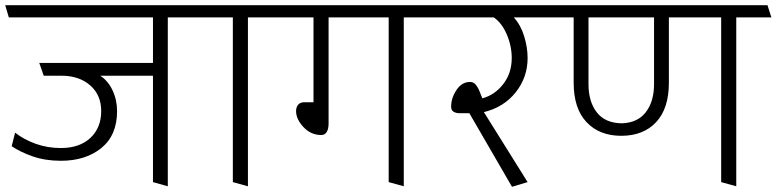

<svg xmlns="http://www.w3.org/2000/svg" viewBox="-31 -700 2985 738"><path d="M203 -82Q143 -82 94.5 -99Q46 -116 14 -138L27 -190Q62 -163 107 -147Q152 -131 203 -131Q275 -131 316.5 -170Q358 -209 358 -273Q358 -335 315.5 -372Q273 -409 205 -409H137L120 -458H557V-633H3L-11 -680H735L750 -633H614V16L557 0V-409H354Q384 -390 401.5 -353Q419 -316 419 -273Q419 -180 358.5 -131Q298 -82 203 -82Z M864 0V-633H742L728 -680H1042L1058 -633H922V16Z M1232 -633V-225Q1232 -205 1225 -193Q1218 -181 1204 -181Q1164 -181 1135.5 -211.5Q1107 -242 1107 -273Q1107 -288 1115 -297.5Q1123 -307 1139 -307H1174V-633H1050L1036 -680H1641L1657 -633H1521V16L1463 0V-633Z M1773 -265H1733Q1722 -265 1712.5 -270.5Q1703 -276 1703 -290Q1703 -323 1723.5 -354Q1744 -385 1776 -385Q1789 -385 1798 -374Q1807 -363 1813 -347L1823 -322Q1871 -335 1903.5 -377Q1936 -419 1936 -477Q1936 -523 1917 -567.5Q1898 -612 1867 -633H1648L1634 -680H2069L2085 -633H1944Q1971 -603 1984 -560Q1997 -517 1997 -477Q1997 -403 1951.5 -345.5Q1906 -288 1829 -269L1997 0L1937 18Z M2357 -178Q2273 -178 2223.5 -230.5Q2174 -283 2174 -382V-633H2077L2063 -680H2919L2934 -633H2799V16L2741 0V-633H2540V-382Q2540 -283 2491 -230.5Q2442 -178 2357 -178ZM2231 -377Q2231 -309 2263 -268Q2295 -227 2359 -226Q2420 -228 2451.5 -269Q2483 -310 2483 -377V-633H2231Z"/></svg>

Font: Palanquin ExtraLight
Style: Regular
Weight: 275
Designer: Pria Ravichandran
Version: Version 1.001